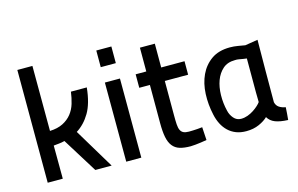

<svg xmlns="http://www.w3.org/2000/svg" viewBox="-90 -935 1814 1169"><g transform="rotate(-15 817.0 -350.0)"><path d="M85 0 84 -711H179L180 -301Q229 -303 262.5 -320Q296 -337 317.5 -364Q339 -391 349.5 -426Q360 -461 365 -499H465Q455 -400 421 -342.5Q387 -285 336 -253L488 0H385L249 -219Q230 -214 213 -212.5Q196 -211 179 -209L180 0Z M579 -499H674L675 0H580ZM579 -701H674V-596H579Z M934 -414V-196Q934 -162 935.5 -139.5Q937 -117 943.5 -103.5Q950 -90 962.5 -84Q975 -78 996 -78Q1007 -78 1021 -78.5Q1035 -79 1049 -80Q1065 -81 1081 -83L1086 -1Q1066 2 1048 5Q1032 7 1014.5 9Q997 11 984 11Q943 11 915.5 2.5Q888 -6 871 -27.5Q854 -49 847 -84.5Q840 -120 840 -174V-414H773V-499H840V-649H934V-499H1081V-414Z M1544 -510Q1543 -411 1542.5 -314Q1542 -217 1542 -117Q1547 -95 1563.5 -84Q1580 -73 1604 -69Q1603 -49 1601.5 -29.5Q1600 -10 1598 10Q1547 8 1517 -4Q1487 -16 1472 -42Q1452 -22 1416.5 -6Q1381 10 1335 10Q1299 10 1271 -1Q1243 -12 1222 -32Q1201 -52 1187 -79.5Q1173 -107 1166 -140Q1151 -207 1154 -273Q1157 -339 1181.5 -391.5Q1206 -444 1252 -476.5Q1298 -509 1369 -509Q1395 -509 1420.5 -504.5Q1446 -500 1464 -497ZM1324 -71Q1345 -71 1365.5 -78.5Q1386 -86 1403.5 -97.5Q1421 -109 1434 -121Q1447 -133 1453 -142Q1452 -173 1452 -203.5Q1452 -234 1452 -266V-417L1430 -420Q1418 -422 1404.5 -424.5Q1391 -427 1379 -426Q1332 -426 1302.5 -400Q1273 -374 1258 -333.5Q1243 -293 1242 -242Q1241 -191 1253 -142Q1259 -114 1277.5 -92.5Q1296 -71 1324 -71Z"/></g></svg>

Font: Panefresco 600wt
Style: Regular
Weight: 600
Designer: Campivisivi
Foundry: Campivisivi & Chank Co
Version: Version 1.001